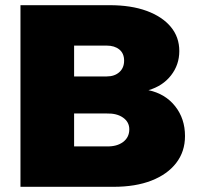

<svg xmlns="http://www.w3.org/2000/svg" viewBox="-20 -721 760 741"><path d="M403 -701Q486 -701 546 -679Q606 -657 639 -617.5Q672 -578 672 -524Q672 -471 640 -430Q608 -389 553 -373Q618 -359 656 -311Q694 -263 694 -196Q694 -136 660 -92Q626 -48 564.5 -24Q503 0 418 0H59V-701ZM392 -426Q422 -426 440.5 -442.5Q459 -459 459 -487Q459 -515 440.5 -530Q422 -545 392 -545H266V-426ZM392 -156Q431 -155 455 -173Q479 -191 479 -222Q479 -250 455 -267Q431 -284 392 -283H266V-156Z"/></svg>

Font: Alexandria ExtraBold
Style: Regular
Weight: 800
Designer: Mohamed Gaber
Foundry: Kief Type Foundry
Version: Version 5.100